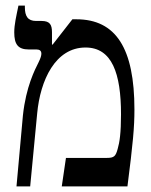

<svg xmlns="http://www.w3.org/2000/svg" viewBox="-20 -667 541 687"><path d="M39 0H88L113 -261C124 -380 178 -497 286 -497C381 -497 413 -404 413 -258C413 -191 408 -158 401 -134C394 -108 388 -102 363 -102H216L201 0H436C456 -156 461 -212 461 -275C461 -494 395 -598 253 -598H239L168 -507L166 -508V-551C166 -578 159 -592 129 -592H109C79 -592 69 -610 69 -641V-647H46C38 -608 31 -579 31 -551C31 -509 44 -490 83 -490H111C122 -490 128 -485 128 -475C128 -469 126 -460 118 -444C105 -418 73 -357 62 -254Z"/></svg>

Font: Noto Serif Hebrew Condensed Medium
Style: Regular
Weight: 500
Width: 3
Designer: Monotype Design Team
Foundry: Monotype Imaging Inc.
Version: Version 2.004